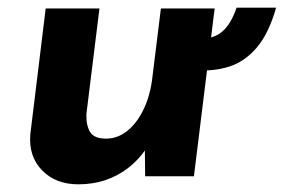

<svg xmlns="http://www.w3.org/2000/svg" viewBox="-20 -459 739 500"><path d="M184 21Q125 21 89.5 -15.5Q54 -52 59 -110L99 -437H239L205 -162Q204 -133 214.5 -115.5Q225 -98 256 -98Q287 -98 312.5 -119Q338 -140 355 -176.5Q372 -213 377 -259L399 -437H539L485 0H358L357 -87L360 -71Q342 -44 315.5 -23Q289 -2 256 9.5Q223 21 184 21ZM501 -359Q536 -357 559 -377Q582 -397 596 -439H699Q680 -372 649 -335.5Q618 -299 578 -286Q538 -273 491 -276Z"/></svg>

Font: Josefin Sans Thin
Style: Bold Italic
Weight: 700
Italic angle: -7°
Version: Version 2.000